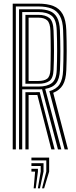

<svg xmlns="http://www.w3.org/2000/svg" viewBox="-20 -820 418 1054"><path d="M49.8 0V-800H191.2Q239.2 -800 272.6 -787.1Q306 -774.2 324 -742.5Q342 -710.8 344 -654.2Q346.2 -591.2 346.1 -538.9Q346 -486.5 344 -434Q342 -382.8 325.1 -353.9Q308.2 -325 272.2 -310.5L353.2 0H334.8L250.8 -319.8Q289.2 -329.8 306.9 -356.8Q324.5 -383.8 326.5 -434.5Q328.5 -486 328.6 -539.5Q328.8 -593 326.5 -653.8Q324.8 -704.5 308.6 -733Q292.5 -761.5 263 -773Q233.5 -784.5 191.2 -784.5H67V0ZM119.5 0V-314H172.5Q179.5 -314 185.9 -314.1Q192.2 -314.2 198 -314.2L280 0H261.8L185 -298.8Q182.2 -298.5 179.2 -298.5Q176.2 -298.5 173.2 -298.5H137V0ZM84.5 0V-769.2H191.2Q228.2 -769.2 253.8 -759.1Q279.2 -749 293.2 -723.8Q307.2 -698.5 309 -653Q311.2 -594.5 311.4 -540.4Q311.5 -486.2 309 -435.2Q307 -387 288.2 -362.9Q269.5 -338.8 228.2 -332L316.5 0H298.2L210.8 -330.2Q206 -329.8 200.9 -329.6Q195.8 -329.5 190.8 -329.5H102V0ZM102 -344.8H190.8Q238.2 -344.8 263.8 -363.5Q289.2 -382.2 291.5 -435.8Q293.5 -487 293.6 -540.1Q293.8 -593.2 291.5 -652.5Q289.5 -712.8 263.8 -733.2Q238 -753.8 191.2 -753.8H102ZM119.5 -360.2V-738.5H191.2Q229.5 -738.5 250.9 -721.2Q272.2 -704 274 -652Q276.2 -595.8 276.4 -542.1Q276.5 -488.5 274 -436.5Q272.2 -390.5 251 -375.4Q229.8 -360.2 190.8 -360.2ZM137 -375.5H190.8Q222.2 -375.5 238.8 -387.8Q255.2 -400 256.8 -437Q258.5 -492.8 258.5 -544.9Q258.5 -597 256.8 -651.2Q255.2 -694 238.9 -708.5Q222.5 -723 191.2 -723H137ZM210.8 213.8 234.2 122V60.5H152.5V45H249.8V122L222.2 213.8ZM164.8 213.8 172.8 122H152.5V106.5H188.2V122L176.2 213.8ZM187.8 213.8 203.5 122V91.2H152.5V75.8H219V122L199.2 213.8Z"/></svg>

Font: Big Shoulders Inline Display Thin SemiBold
Style: Regular
Weight: 600
Version: Version 2.002